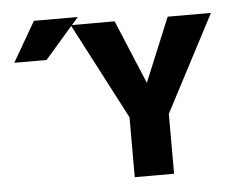

<svg xmlns="http://www.w3.org/2000/svg" viewBox="-53 -832 1107 898"><g transform="rotate(-5 500.0 -383.0)"><path d="M137.7 -767.6H343.8L313.5 -732.4H513.7L638.7 -432.6L762.7 -732.4H965.8L728.5 -279.3V2H543.9V-279.3L309.6 -728.5L180.7 -580.1H29.3Z"/></g></svg>

Font: GenEi Gothic M Heavy
Style: Regular
Weight: 800
Designer: o_tamon (Modified); [Source Han Sans]
Ryoko NISHIZUKA  (kana & ideographs); Paul D. Hunt (Latin, Greek & Cyrillic); Wenl
Version: Version 1.1a;Original Version 1.004